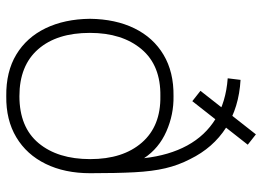

<svg xmlns="http://www.w3.org/2000/svg" viewBox="-132 -690 837 613"><g transform="rotate(90 286.5 -383.5)"><path d="M287 15Q209 16 154.2 -17Q99.5 -50 70.2 -110.5Q41 -171 40 -252Q41 -334 70.5 -394.2Q100 -454.5 155 -487.2Q210 -520 287 -519Q345.5 -520 399.5 -496.2Q453.5 -472.5 485 -425Q476 -505 444.5 -562.8Q413 -620.5 359.2 -653.5Q305.5 -686.5 230 -692L235 -733Q323 -728 387.5 -686.8Q452 -645.5 488 -572Q507.5 -534.5 517.2 -493Q527 -451.5 530 -394.2Q533 -337 533 -253Q533 -171.5 503.2 -110.8Q473.5 -50 418.2 -17Q363 16 287 15ZM287 -27Q386 -27 437 -88.2Q488 -149.5 488 -253Q488 -357.5 435.2 -418Q382.5 -478.5 287 -477Q189 -478.5 137 -416.8Q85 -355 85 -252Q85 -146.5 137.2 -86.8Q189.5 -27 287 -27ZM442 -756 303 -579 270 -605 409 -782Z"/></g></svg>

Font: Manrope Variable Light
Style: Regular
Weight: 200
Designer: Mikhail Sharanda
Foundry: Mikhail Sharanda
Version: Version 4.505